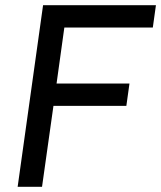

<svg xmlns="http://www.w3.org/2000/svg" viewBox="-20 -720 621 740"><path d="M146 -700H581L569 -614H228L198 -398H479L467 -312H186L142 0H48Z"/></svg>

Font: Retni Sans Medium
Style: Italic
Weight: 500
Italic angle: -8°
Designer: Vitaly Kuzmin
Foundry: ParaType Ltd.
Version: Version 1.00;June 10, 2019;FontCreator 11.5.0.2425 64-bit; t